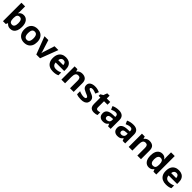

<svg xmlns="http://www.w3.org/2000/svg" viewBox="733 -3170 5590 5590"><g transform="rotate(45 3527.5 -375.0)"><path d="M375 10Q315 10 280.5 -11.5Q246 -33 224 -59H214L189 0H73V-760H224V-583Q224 -552 222.5 -524Q221 -496 218 -475H224Q246 -509 283 -532.5Q320 -556 379 -556Q470 -556 527 -484.5Q584 -413 584 -274Q584 -181 558 -117.5Q532 -54 484.5 -22Q437 10 375 10ZM332 -112Q381 -112 406 -154Q431 -196 431 -276Q431 -436 330 -436Q273 -436 248.5 -400Q224 -364 224 -287V-269Q224 -192 247.5 -152Q271 -112 332 -112Z M943 10Q866 10 806.5 -23Q747 -56 713 -120Q679 -184 679 -274Q679 -410 750.5 -483Q822 -556 946 -556Q1023 -556 1082 -523.5Q1141 -491 1175 -428Q1209 -365 1209 -274Q1209 -184 1176.5 -120Q1144 -56 1084.5 -23Q1025 10 943 10ZM945 -105Q984 -105 1008.5 -125Q1033 -145 1044 -183Q1055 -221 1055 -274Q1055 -328 1043.5 -365Q1032 -402 1008 -421.5Q984 -441 944 -441Q885 -441 859 -398Q833 -355 833 -275Q833 -221 844.5 -183Q856 -145 880.5 -125Q905 -105 945 -105Z M1445 0 1237 -546H1395L1497 -224Q1501 -213 1505.5 -197Q1510 -181 1514 -164Q1518 -147 1519 -134H1522Q1524 -147 1528 -163.5Q1532 -180 1537 -196Q1542 -212 1546 -223L1650 -546H1808L1600 0Z M2133 10Q2052 10 1989.5 -20Q1927 -50 1891 -112.5Q1855 -175 1855 -269Q1855 -365 1887.5 -428.5Q1920 -492 1978.5 -524Q2037 -556 2114 -556Q2190 -556 2245 -527.5Q2300 -499 2329.5 -443.5Q2359 -388 2359 -308V-235H2008Q2010 -173 2046 -137.5Q2082 -102 2149 -102Q2200 -102 2242 -112Q2284 -122 2328 -142V-29Q2288 -9 2243.5 0.5Q2199 10 2133 10ZM2012 -336H2218Q2218 -385 2193 -417Q2168 -449 2118 -449Q2073 -449 2045 -420.5Q2017 -392 2012 -336Z M2478 0V-546H2594L2615 -473H2621Q2639 -500 2664.5 -518.5Q2690 -537 2721.5 -546.5Q2753 -556 2790 -556Q2880 -556 2932 -509Q2984 -462 2984 -356V0H2834V-318Q2834 -377 2812.5 -406.5Q2791 -436 2746 -436Q2678 -436 2653.5 -389.5Q2629 -343 2629 -256V0Z M3289 10Q3231 10 3187 2.5Q3143 -5 3102 -22V-147Q3146 -126 3197 -114Q3248 -102 3285 -102Q3331 -102 3351.5 -115Q3372 -128 3372 -150Q3372 -165 3362 -177Q3352 -189 3325 -202Q3298 -215 3249 -234Q3200 -254 3167 -275.5Q3134 -297 3117.5 -327Q3101 -357 3101 -402Q3101 -477 3160.5 -516.5Q3220 -556 3318 -556Q3371 -556 3416.5 -545Q3462 -534 3508 -514L3465 -411Q3427 -428 3387 -439Q3347 -450 3316 -450Q3282 -450 3263 -439.5Q3244 -429 3244 -410Q3244 -396 3254.5 -385Q3265 -374 3291.5 -362Q3318 -350 3366 -331Q3415 -312 3448 -290.5Q3481 -269 3498 -238.5Q3515 -208 3515 -161Q3515 -109 3490.5 -70.5Q3466 -32 3416 -11Q3366 10 3289 10Z M3821 10Q3772 10 3733.5 -6Q3695 -22 3672.5 -61.5Q3650 -101 3650 -172V-433H3579V-497L3661 -547L3705 -662H3801V-546H3944V-433H3801V-181Q3801 -145 3818.5 -127.5Q3836 -110 3866 -110Q3889 -110 3910.5 -115Q3932 -120 3951 -126V-15Q3927 -4 3895.5 3Q3864 10 3821 10Z M4186 10Q4114 10 4066 -32Q4018 -74 4018 -161Q4018 -247 4080 -290.5Q4142 -334 4265 -338L4356 -341V-358Q4356 -407 4334 -426.5Q4312 -446 4272 -446Q4235 -446 4196 -434Q4157 -422 4119 -405L4075 -508Q4118 -530 4173.5 -543Q4229 -556 4295 -556Q4398 -556 4452 -507.5Q4506 -459 4506 -364V0H4401L4372 -74H4368Q4345 -45 4320.5 -26Q4296 -7 4264 1.5Q4232 10 4186 10ZM4243 -100Q4291 -100 4323.5 -128Q4356 -156 4356 -208V-253L4299 -250Q4228 -248 4200 -227Q4172 -206 4172 -168Q4172 -133 4191.5 -116.5Q4211 -100 4243 -100Z M4785 10Q4713 10 4665 -32Q4617 -74 4617 -161Q4617 -247 4679 -290.5Q4741 -334 4864 -338L4955 -341V-358Q4955 -407 4933 -426.5Q4911 -446 4871 -446Q4834 -446 4795 -434Q4756 -422 4718 -405L4674 -508Q4717 -530 4772.5 -543Q4828 -556 4894 -556Q4997 -556 5051 -507.5Q5105 -459 5105 -364V0H5000L4971 -74H4967Q4944 -45 4919.5 -26Q4895 -7 4863 1.5Q4831 10 4785 10ZM4842 -100Q4890 -100 4922.5 -128Q4955 -156 4955 -208V-253L4898 -250Q4827 -248 4799 -227Q4771 -206 4771 -168Q4771 -133 4790.5 -116.5Q4810 -100 4842 -100Z M5249 0V-546H5365L5386 -473H5392Q5410 -500 5435.5 -518.5Q5461 -537 5492.5 -546.5Q5524 -556 5561 -556Q5651 -556 5703 -509Q5755 -462 5755 -356V0H5605V-318Q5605 -377 5583.5 -406.5Q5562 -436 5517 -436Q5449 -436 5424.5 -389.5Q5400 -343 5400 -256V0Z M6078 10Q5988 10 5930.5 -61.5Q5873 -133 5873 -272Q5873 -413 5931 -484.5Q5989 -556 6083 -556Q6141 -556 6177 -533Q6213 -510 6236 -476H6241Q6238 -494 6235.5 -526.5Q6233 -559 6233 -586V-760H6385V0H6269L6239 -71H6233Q6212 -37 6175 -13.5Q6138 10 6078 10ZM6131 -111Q6193 -111 6218 -146.5Q6243 -182 6243 -255V-271Q6243 -350 6219 -392Q6195 -434 6130 -434Q6081 -434 6053.5 -392Q6026 -350 6026 -270Q6026 -190 6053.5 -150.5Q6081 -111 6131 -111Z M6783 10Q6702 10 6639.5 -20Q6577 -50 6541 -112.5Q6505 -175 6505 -269Q6505 -365 6537.5 -428.5Q6570 -492 6628.5 -524Q6687 -556 6764 -556Q6840 -556 6895 -527.5Q6950 -499 6979.5 -443.5Q7009 -388 7009 -308V-235H6658Q6660 -173 6696 -137.5Q6732 -102 6799 -102Q6850 -102 6892 -112Q6934 -122 6978 -142V-29Q6938 -9 6893.5 0.5Q6849 10 6783 10ZM6662 -336H6868Q6868 -385 6843 -417Q6818 -449 6768 -449Q6723 -449 6695 -420.5Q6667 -392 6662 -336Z"/></g></svg>

Font: Noto Sans Symbols
Style: Bold
Weight: 700
Version: Version 2.002